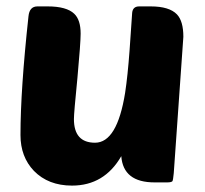

<svg xmlns="http://www.w3.org/2000/svg" viewBox="-20 -570 640 600"><path d="M222 -327Q211 -217 211 -198Q211 -124 277 -124Q346 -124 371 -280Q379 -332 385 -414L393 -530Q395 -550 415 -550H451Q509 -550 533 -525Q553 -504 553 -455Q553 -449 523 -29Q521 -8 519 -4Q516 0 502 0H463Q365 0 359 -82Q306 10 205 10Q131 10 86 -36Q44 -80 44 -148Q44 -289 69 -519Q72 -550 97 -550H129Q188 -550 212 -527Q232 -508 232 -465Q232 -436 222 -327Z"/></svg>

Font: PoetsenOne
Style: Regular
Weight: 400
Designer: Rodrigo Fuenzalida, Pablo Impallari
Foundry: Pablo Impallari, Rodrigo Fuenzalida
Version: Version 1.000